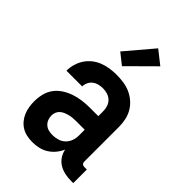

<svg xmlns="http://www.w3.org/2000/svg" viewBox="-229 -859 959 959"><g transform="rotate(45 250.0 -380.0)"><path d="M189 8H188Q169 8 149.5 4Q130 0 113.5 -10Q97 -20 84.5 -35Q72 -50 64.5 -68Q57 -86 54 -105Q51 -124 51 -143Q51 -170 57.5 -196Q64 -222 79.5 -243Q95 -264 117.5 -278.5Q140 -293 165 -301.5Q190 -310 216.5 -313.5Q243 -317 269 -317H330V-351Q330 -368 325 -383.5Q320 -399 308.5 -410.5Q297 -422 281 -427Q265 -432 248 -432Q234 -432 219.5 -428.5Q205 -425 193 -416Q181 -407 174.5 -393Q168 -379 168 -365H57Q57 -388 63.5 -411Q70 -434 83 -454Q96 -474 115 -489Q134 -504 156 -512.5Q178 -521 201.5 -524.5Q225 -528 248 -528Q273 -528 298 -524.5Q323 -521 345.5 -511Q368 -501 387 -484.5Q406 -468 418.5 -446.5Q431 -425 436 -400.5Q441 -376 441 -351V-108Q441 -104 442 -100Q443 -96 446 -93Q449 -90 453 -89Q457 -88 461 -88H478V8H461Q440 8 418.5 3.5Q397 -1 378.5 -12Q360 -23 347.5 -41.5Q335 -60 331 -82Q322 -61 307.5 -43.5Q293 -26 274 -14Q255 -2 233 3Q211 8 189 8ZM234 -88Q253 -88 271.5 -93.5Q290 -99 303.5 -112Q317 -125 323.5 -143Q330 -161 330 -180V-221H269Q257 -221 245.5 -220Q234 -219 222.5 -216Q211 -213 200 -208.5Q189 -204 180 -196Q171 -188 166.5 -177Q162 -166 162 -154Q162 -140 167 -127Q172 -114 182.5 -104.5Q193 -95 206.5 -91.5Q220 -88 234 -88ZM237 -577 179 -623 302 -768 373 -712Z"/></g></svg>

Font: Iosevka Algr
Style: Bold
Weight: 700
Monospace: yes
Designer: Belleve Invis
Foundry: Belleve Invis
Version: Version 26.0.2; ttfautohint (v1.8.3)